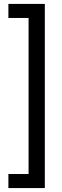

<svg xmlns="http://www.w3.org/2000/svg" viewBox="-20 -749 318 981"><path d="M22.9 211.9V140.1H126V-657.2H22.9V-729H209V211.9Z"/></svg>

Font: SolaimanLipi
Style: Normal
Weight: 400
Designer: Solaiman Karim
Foundry: Al Mamun Sumon
Version: Version 2.000